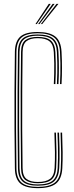

<svg xmlns="http://www.w3.org/2000/svg" viewBox="-20 -970 385 996"><path d="M176.2 6Q113.2 6 85.6 -18Q58 -42 57.2 -97Q55.8 -208.5 55.2 -304Q54.8 -399.5 55.2 -494.8Q55.8 -590 57.2 -701Q58 -756.2 85.4 -780.1Q112.8 -804 175.2 -804Q236.2 -804 266.2 -781.1Q296.2 -758.2 299.2 -701Q300.5 -677.8 301 -657.1Q301.5 -636.5 301.5 -617Q301.5 -597.5 301 -577.2Q300.5 -557 299.2 -534H291.2Q292.8 -561 293.2 -587.6Q293.8 -614.2 293.4 -642.1Q293 -670 291.2 -700.5Q288.5 -754.5 260.2 -776Q232 -797.5 175.2 -797.5Q117.2 -797.5 91.6 -775.1Q66 -752.8 65.2 -701Q63.8 -590 63.2 -494.8Q62.8 -399.5 63.2 -304Q63.8 -208.5 65.2 -97Q66 -45.2 91.9 -22.9Q117.8 -0.5 176.2 -0.5Q235 -0.5 263.6 -22.1Q292.2 -43.8 295.2 -97Q297.5 -139.8 297 -180.1Q296.5 -220.5 294.2 -282H302.2Q304.5 -220.5 305 -180.1Q305.5 -139.8 303.2 -97Q300.2 -42 270.8 -18Q241.2 6 176.2 6ZM176.2 -6.8Q122 -6.8 98 -27.8Q74 -48.8 73.2 -97Q71.8 -208.5 71.2 -304Q70.8 -399.5 71.2 -494.8Q71.8 -590 73.2 -701Q74 -749.5 97.9 -770.4Q121.8 -791.2 175.2 -791.2Q231.2 -791.2 256.1 -769.9Q281 -748.5 283.2 -700Q284.5 -676.8 285 -656.5Q285.5 -636.2 285.5 -617Q285.5 -597.8 285 -577.5Q284.5 -557.2 283.2 -534H275.2Q276.8 -565.5 277.2 -591.5Q277.8 -617.5 277.2 -643.2Q276.8 -669 275.2 -700Q273 -745.5 249.8 -765.1Q226.5 -784.8 175.2 -784.8Q127.8 -784.8 104.9 -766.2Q82 -747.8 81.2 -701Q80 -609.2 79.4 -515.6Q78.8 -422 79.1 -319.2Q79.5 -216.5 81.2 -97Q82 -50.5 105 -31.9Q128 -13.2 176.2 -13.2Q230.2 -13.2 253.6 -33.4Q277 -53.5 279.2 -98Q280.8 -126 281 -152.6Q281.2 -179.2 280.5 -210.1Q279.8 -241 278.2 -282H286.2Q288.2 -231.8 288.8 -200.1Q289.2 -168.5 288.9 -145.5Q288.5 -122.5 287.2 -98Q284.8 -51.2 260.4 -29Q236 -6.8 176.2 -6.8ZM176.2 -19.5Q134 -19.5 111.9 -36.1Q89.8 -52.8 89.2 -97Q88 -195 87.4 -296.6Q86.8 -398.2 87.2 -500.2Q87.8 -602.2 89.2 -701Q89.8 -745.5 111.8 -762Q133.8 -778.5 175.2 -778.5Q222 -778.5 243.5 -760Q265 -741.5 267.2 -699Q268.8 -669 269.2 -642.8Q269.8 -616.5 269.2 -590.4Q268.8 -564.2 267.2 -534H259.2Q260.5 -560.2 261.1 -586.9Q261.8 -613.5 261.4 -641.4Q261 -669.2 259.2 -699Q257.2 -738.5 237.1 -755.2Q217 -772 175.2 -772Q138.2 -772 118 -756.9Q97.8 -741.8 97.2 -700Q96 -604.2 95.4 -503.4Q94.8 -402.5 95.2 -300.2Q95.8 -198 97.2 -98Q97.8 -56 118.5 -41Q139.2 -26 176.2 -26Q218 -26 239.5 -42Q261 -58 263.2 -99Q265.5 -141 265 -180.8Q264.5 -220.5 262.2 -282H270.2Q272.5 -220.5 273 -180.5Q273.5 -140.5 271.2 -99Q269 -56.5 246.9 -38Q224.8 -19.5 176.2 -19.5ZM163.8 -845 233.2 -950H243.2L170.8 -845ZM191.8 -845 273.2 -950H283.2L198.8 -845ZM177.8 -845 253.2 -950H263.2L184.8 -845Z"/></svg>

Font: Big Shoulders Inline Text Thin
Style: Regular
Weight: 100
Designer: Patric King
Foundry: XO Type Co
Version: Version 2.002